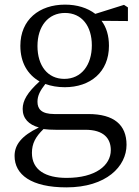

<svg xmlns="http://www.w3.org/2000/svg" viewBox="-20 -548 600 830"><path d="M258 -207C186 -207 142 -264 142 -349C142 -434 188 -492 261 -492C334 -492 377 -435 377 -352C377 -267 332 -207 258 -207ZM349 13C429 13 459 51 459 101C459 167 393 221 268 221C177 221 118 187 118 113C118 72 134 43 168 10C184 12 201 13 221 13ZM533 -516 516 -527 392 -488C358 -514 313 -528 261 -528C150 -528 68 -463 68 -350C68 -277 100 -225 151 -196C98 -148 78 -113 78 -77C78 -36 104 -9 148 3C73 39 43 78 43 126C43 207 115 262 267 262C440 262 527 171 527 78C527 -8 473 -55 362 -55H215C159 -55 142 -77 142 -108C142 -135 154 -157 176 -185C201 -176 229 -171 260 -171C370 -171 451 -236 451 -350C451 -394 440 -430 419 -458L533 -457Z"/></svg>

Font: Source Han Serif AKR9
Style: Regular
Weight: 400
Designer: Ryoko NISHIZUKA 西塚涼子 (kana & ideographs); Frank Grießhammer (Latin, Greek & Cyrillic); Sandoll Communications 산돌커뮤니케이션, 
Foundry: Adobe Systems Incorporated
Version: Version 1.005;hotconv 1.0.107;makeotfexe 2.5.65593